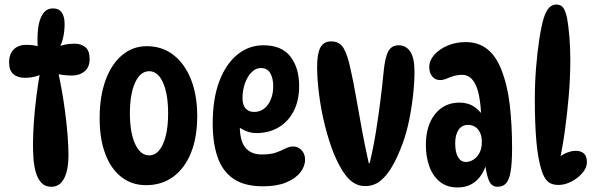

<svg xmlns="http://www.w3.org/2000/svg" viewBox="-20 -811 2623 844"><path d="M166 -602H146Q143 -646 147.5 -685.5Q152 -725 168 -749.5Q184 -774 213 -774Q239 -774 251.5 -756Q264 -738 264 -706Q264 -643 240 -598L222 -600Q260 -619 307 -619Q337 -619 355.5 -603.5Q374 -588 374 -551Q374 -516 352 -497.5Q330 -479 296 -479Q277 -479 256.5 -481.5Q236 -484 216 -490L232 -511Q241 -472 250 -423Q259 -374 266 -321Q273 -268 277 -218Q281 -168 281 -128Q281 -64 262 -27Q243 10 206 10Q178 10 161.5 -8Q145 -26 137 -55Q129 -84 127 -116.5Q125 -149 125 -177Q125 -221 129 -276.5Q133 -332 140.5 -391Q148 -450 158 -505L178 -495Q142 -469 90 -469Q57 -469 38.5 -485.5Q20 -502 20 -536Q20 -574 40.5 -594Q61 -614 97 -614Q117 -614 135 -610.5Q153 -607 166 -602Z M622 3Q560 3 514 -32.5Q468 -68 443 -134Q418 -200 418 -291Q418 -386 443.5 -457Q469 -528 516 -568Q563 -608 625 -608Q693 -608 742.5 -569.5Q792 -531 819.5 -462Q847 -393 847 -301Q847 -207 819.5 -139Q792 -71 741.5 -34Q691 3 622 3ZM636 -128Q674 -128 696.5 -178Q719 -228 719 -313Q719 -398 696.5 -448Q674 -498 636 -498Q597 -498 574 -448Q551 -398 551 -313Q551 -228 574 -178Q597 -128 636 -128Z M1136 8Q1055 8 1006.5 -25Q958 -58 936.5 -120Q915 -182 915 -268Q915 -377 944 -453.5Q973 -530 1023.5 -571Q1074 -612 1138 -612Q1218 -612 1256.5 -562.5Q1295 -513 1295 -433Q1295 -369 1271 -322.5Q1247 -276 1204.5 -251Q1162 -226 1106 -226Q1081 -226 1056.5 -237Q1032 -248 1013 -267L1037 -308Q1034 -284 1034 -260Q1034 -191 1059 -161.5Q1084 -132 1130 -132Q1171 -132 1195 -141Q1219 -150 1235.5 -158.5Q1252 -167 1269 -167Q1283 -167 1294.5 -160Q1306 -153 1313.5 -140Q1321 -127 1321 -109Q1321 -80 1300 -53Q1279 -26 1238 -9Q1197 8 1136 8ZM1097 -319Q1135 -319 1158 -351.5Q1181 -384 1181 -432Q1181 -467 1168 -489.5Q1155 -512 1127 -512Q1104 -512 1085.5 -493Q1067 -474 1056.5 -444Q1046 -414 1046 -379Q1046 -350 1059.5 -334.5Q1073 -319 1097 -319Z M1436 -629Q1473 -629 1490.5 -599Q1508 -569 1521 -507Q1533 -455 1545 -385.5Q1557 -316 1571 -240.5Q1585 -165 1601 -94H1605Q1621 -160 1632.5 -231.5Q1644 -303 1652.5 -371Q1661 -439 1666 -492Q1672 -557 1686.5 -584.5Q1701 -612 1732 -612Q1765 -612 1783.5 -584Q1802 -556 1802 -497Q1802 -447 1795.5 -390Q1789 -333 1777.5 -278Q1766 -223 1749 -178Q1728 -121 1704 -79.5Q1680 -38 1651.5 -15.5Q1623 7 1585 7Q1543 7 1511 -27Q1479 -61 1448 -134Q1425 -192 1408 -260.5Q1391 -329 1382.5 -396.5Q1374 -464 1374 -518Q1374 -574 1388 -601.5Q1402 -629 1436 -629Z M2167 10Q2141 10 2129.5 -16.5Q2118 -43 2111 -101L2120 -96Q2087 13 1991 13Q1944 13 1913 -12.5Q1882 -38 1867 -80.5Q1852 -123 1852 -173Q1852 -259 1892.5 -309.5Q1933 -360 2000 -360Q2038 -360 2065.5 -341Q2093 -322 2113 -288L2096 -290Q2092 -394 2071 -438Q2050 -482 2012 -482Q1991 -482 1973.5 -476.5Q1956 -471 1942 -465Q1928 -459 1915 -459Q1893 -459 1880 -475Q1867 -491 1867 -516Q1867 -545 1889 -570Q1911 -595 1947.5 -610.5Q1984 -626 2027 -626Q2083 -626 2121.5 -595.5Q2160 -565 2183 -507Q2211 -437 2221 -349Q2231 -261 2231 -161Q2231 -93 2224.5 -56Q2218 -19 2204 -4.5Q2190 10 2167 10ZM2029 -99Q2044 -99 2060 -108.5Q2076 -118 2087 -137.5Q2098 -157 2098 -187Q2098 -213 2089.5 -229.5Q2081 -246 2067.5 -254Q2054 -262 2038 -262Q2010 -262 1995.5 -240Q1981 -218 1981 -181Q1981 -141 1993.5 -120Q2006 -99 2029 -99Z M2435 2Q2405 2 2388.5 -12.5Q2372 -27 2361 -61Q2345 -111 2338 -187.5Q2331 -264 2331 -376Q2331 -445 2336.5 -514Q2342 -583 2351 -640.5Q2360 -698 2370 -731Q2381 -765 2394.5 -778Q2408 -791 2426 -791Q2445 -791 2455.5 -777.5Q2466 -764 2473 -730Q2479 -697 2483 -649Q2487 -601 2487 -546Q2487 -471 2480 -388Q2473 -305 2461.5 -225Q2450 -145 2434 -78L2409 -92Q2431 -119 2458.5 -133.5Q2486 -148 2511 -148Q2534 -148 2547 -136Q2560 -124 2560 -98Q2560 -74 2540.5 -51Q2521 -28 2492 -13Q2463 2 2435 2Z"/></svg>

Font: DynaPuff Condensed
Style: Regular
Weight: 400
Width: 3
Designer: Toshi Omagari, Jennifer Daniel
Foundry: Google Fonts
Version: Version 2.000